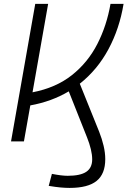

<svg xmlns="http://www.w3.org/2000/svg" viewBox="-20 -713 643 968"><path d="M35.6 0 157.7 -693.4H222.7L144 -247.6Q262.2 -270.5 342.5 -334.2Q422.9 -397.9 470.5 -490.7Q518.1 -583.5 537.1 -693.4H603Q582.5 -568.8 526.9 -465.1Q471.2 -361.3 382.3 -291L480 -48.8Q494.1 -13.2 502.4 22.2Q510.7 57.6 510.7 89.4Q510.7 164.1 467 199.2Q423.3 234.4 331.1 234.4Q310.1 234.4 285.6 232.2Q261.2 230 225.6 224.1L241.7 163.6Q291 173.3 321.3 173.3Q384.8 173.3 414.8 153.3Q444.8 133.3 444.8 90.3Q444.8 67.4 438 39.1Q431.2 10.7 418.9 -20L326.7 -252.4Q284.2 -227.1 235.6 -209.2Q187 -191.4 132.8 -181.6L100.6 0Z"/></svg>

Font: Cascadia Code Light
Style: Italic
Weight: 300
Italic angle: -10°
Monospace: yes
Designer: Aaron Bell
Foundry: Saja Typeworks
Version: Version 2404.023; ttfautohint (v1.8.4)